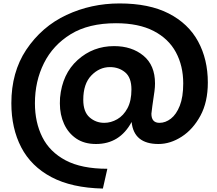

<svg xmlns="http://www.w3.org/2000/svg" viewBox="-20 -829 1261 1116"><path d="M578 267Q397 263 279 200.5Q161 138 103.5 27.5Q46 -83 46 -229Q46 -409 132 -539Q223 -675 366.5 -742Q510 -809 675 -809Q847 -809 961 -750.5Q1075 -692 1131.5 -588Q1188 -484 1188 -349Q1188 -236 1145 -156.5Q1102 -77 1036 -34.5Q970 8 901 8Q758 8 745 -120Q676 8 538 8Q470 8 423.5 -23.5Q377 -55 352.5 -108.5Q328 -162 328 -228L329 -261Q342 -400 431.5 -480.5Q521 -561 643 -561Q746 -561 813.5 -505.5Q881 -450 881 -344Q881 -323 878 -300Q862 -192 860 -168Q860 -115 907 -115Q942 -115 973.5 -139.5Q1005 -164 1025 -214.5Q1045 -265 1045 -344Q1045 -446 1002.5 -525Q960 -604 873 -649Q786 -694 654 -694Q495 -694 391.5 -630.5Q288 -567 235.5 -462Q183 -357 183 -229Q183 -118 226 -32Q269 54 361.5 103Q454 152 604 152ZM586 -115Q625 -115 661.5 -136Q698 -157 721 -200Q744 -243 744 -309Q744 -378 707.5 -408.5Q671 -439 619 -439Q558 -439 511 -390.5Q464 -342 464 -249Q464 -179 500.5 -147Q537 -115 586 -115Z"/></svg>

Font: Ulagadi Sans SemiBold
Style: Regular
Weight: 600
Designer: Ninad Kale (Devanagari), Jonny Pinhorn (Latin)
Foundry: Indian Type Foundry
Version: Version 3.01;March 29, 2020;FontCreator 12.0.0.2522 64-bit; 